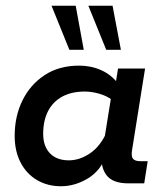

<svg xmlns="http://www.w3.org/2000/svg" viewBox="-20 -637 568 667"><path d="M192 10Q145 10 108.5 -11.5Q72 -33 51.5 -72.5Q31 -112 31 -165Q31 -233 58 -288Q85 -343 135 -376Q185 -409 255 -409Q296 -409 331 -393.5Q366 -378 390 -347L380 -336L390 -399H484L439 -117Q435 -94 442 -85.5Q449 -77 468 -77H493L481 0H426Q371 0 349.5 -29Q328 -58 335 -103L338 -123L350 -99Q330 -44 285 -17Q240 10 192 10ZM219 -80Q257 -80 293 -104.5Q329 -129 351 -179L341 -144L368 -312L369 -290Q351 -304 324.5 -311.5Q298 -319 275 -319Q229 -319 196.5 -301.5Q164 -284 147 -251Q130 -218 130 -172Q130 -129 153.5 -104.5Q177 -80 219 -80ZM349 -464 287 -617H371L400 -464ZM221 -464 159 -617H243L271 -464Z"/></svg>

Font: Rokkitt SemiBold
Style: Italic
Weight: 600
Italic angle: -9°
Designer: Vernon Adams
Foundry: Vernon Adams
Version: Version 3.103